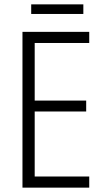

<svg xmlns="http://www.w3.org/2000/svg" viewBox="-20 -953 480 880"><path d="M362 -933H123V-889H362ZM389 -93V-144H139V-442H375V-492H139V-756H389V-807H83V-93Z"/></svg>

Font: Noto Sans Telugu UI Condensed Light
Style: Regular
Weight: 300
Width: 3
Designer: Jelle Bosma - Monotype Design Team
Foundry: Monotype Imaging Inc.
Version: Version 2.005